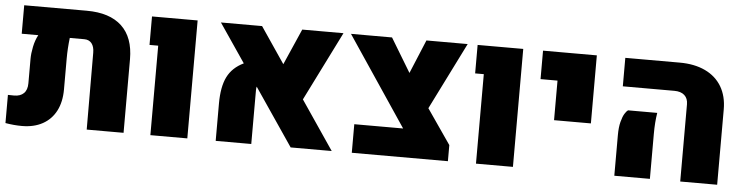

<svg xmlns="http://www.w3.org/2000/svg" viewBox="-41 -770 3712 958"><g transform="rotate(5 1815.0 -290.5)"><path d="M596.2 -368.2V0H411.6L410.6 -384.8Q410.6 -415 397.5 -431.6Q384.3 -448.2 360.4 -448.2H287.6Q281.2 -394.5 281.2 -344.7V-189.9Q281.2 -127.4 258.1 -82.5Q234.9 -37.6 191.4 -13.7Q147.9 10.3 87.9 10.3Q48.3 10.3 4.9 2.9V-138.2L36.1 -137.7Q66.9 -137.7 84.2 -154.5Q101.6 -171.4 101.6 -204.6V-327.1Q101.6 -354 108.6 -388.2Q115.7 -422.4 129.9 -448.2H46.9V-590.8H359.9Q475.6 -590.8 535.9 -534.2Q596.2 -477.5 596.2 -368.2Z M730.5 -448.2H687V-590.8H915.5V0H730.5Z M1473.1 -244.1 1638.7 0H1433.1L1237.8 -287.6Q1235.8 -280.3 1235.8 -269V0H1057.6V-186.5Q1057.6 -271 1082.3 -320.6Q1106.9 -370.1 1163.6 -397.5L1032.2 -590.8H1238.3L1360.4 -410.6L1439.5 -590.8H1646Z M2100.6 -254.9 2220.7 -80.6V0H1739.3V-143.1H1983.9L1683.6 -590.8H1889.2L1991.2 -421.9L2061.5 -590.8H2268.1Z M2361.3 -448.2H2317.9V-590.8H2546.4V0H2361.3Z M2730.5 -448.2H2645.5V-590.8H2915V-250H2730.5Z M3384.3 -386.7Q3384.3 -416 3366.5 -432.1Q3348.6 -448.2 3315.9 -448.2H3057.6V-590.8H3330.1Q3404.3 -590.8 3458.3 -565.2Q3512.2 -539.6 3540.8 -491.5Q3569.3 -443.4 3569.3 -377.4V0H3384.3ZM3054.2 -203.1Q3054.2 -242.7 3061.3 -270Q3068.4 -297.4 3077.4 -311.8Q3086.4 -326.2 3093.8 -331.1H3240.2Q3232.4 -284.2 3232.4 -224.6V0H3054.2Z"/></g></svg>

Font: Heebo Black
Style: Regular
Weight: 900
Designer: Oded Ezer
Foundry: Meir Sadan
Version: Version 2.001; ttfautohint (v1.5.14-ce02) -l 8 -r 50 -G 200 